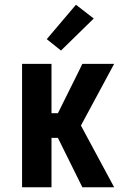

<svg xmlns="http://www.w3.org/2000/svg" viewBox="-20 -789 540 809"><path d="M73 0V-520H197V-312H224L310 -485L327 -520H461L321 -260L461 0H327L224 -208H197V0ZM237 -576 177 -624 300 -769 375 -711Z"/></svg>

Font: Iosevka Curly Extrabold
Style: Regular
Weight: 800
Monospace: yes
Designer: Belleve Invis
Foundry: Belleve Invis
Version: Version 22.1.2; ttfautohint (v1.8.4)